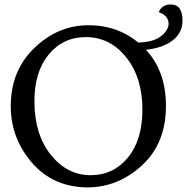

<svg xmlns="http://www.w3.org/2000/svg" viewBox="-20 -814 846 844"><path d="M367.7 9.8Q214.8 9.8 121.1 -98.1Q27.3 -206.1 27.3 -347.7Q27.3 -503.4 131.1 -603.3Q234.9 -703.1 368.7 -703.1Q511.7 -703.1 610.6 -606.4Q709.5 -509.8 709.5 -348.6Q709.5 -184.6 605.2 -88.1Q501 8.3 367.7 9.8ZM378.4 -43.9Q478.5 -43.9 542.2 -121.3Q606 -198.7 606 -332.5Q606 -473.1 534.7 -562Q463.4 -650.9 357.4 -650.9Q257.3 -650.9 194.3 -574.7Q131.3 -498.5 131.3 -369.1Q131.3 -223.6 203.1 -133.8Q274.9 -43.9 378.4 -43.9ZM587.4 -592.8 587.9 -627Q655.3 -628.9 688.2 -655.3Q721.2 -681.6 721.2 -710.9Q719.7 -746.1 677.7 -760.7Q692.4 -794.4 731 -794.4Q782.2 -794.4 782.2 -722.7Q782.2 -665 730.7 -630.4Q679.2 -595.7 587.4 -592.8Z"/></svg>

Font: Almanac
Style: Regular
Weight: 400
Designer: Eden's Almanac
Version: Version 3.501;March 28, 2021;FontCreator 13.0.0.2683 64-bit